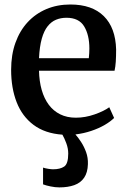

<svg xmlns="http://www.w3.org/2000/svg" viewBox="-20 -589 568 854"><path d="M244 244.5Q225.5 244.5 205 240.2Q184.5 236 171.5 231V156.5Q182 160 195.5 162Q209 164 216 164Q247.5 164 265.5 151.8Q283.5 139.5 283.5 94Q283.5 71 274.8 47.8Q266 24.5 257.5 10Q180 4.5 129.2 -33.5Q78.5 -71.5 54 -134.5Q29.5 -197.5 29.5 -278.5Q29.5 -345.5 48.8 -399Q68 -452.5 103.2 -490.5Q138.5 -528.5 186.8 -548.8Q235 -569 293 -569Q389.5 -569 441.8 -517.2Q494 -465.5 496.5 -369Q496.5 -338 495 -315Q493.5 -292 489.5 -274.5H153.5Q154.5 -227.5 165.5 -189Q176.5 -150.5 197 -123Q217.5 -95.5 247.8 -80.5Q278 -65.5 317.5 -65.5Q359 -65.5 401 -80.2Q443 -95 466 -112L487.5 -64.5Q472.5 -49 446 -33.5Q419.5 -18 386 -6.8Q352.5 4.5 315.5 9Q327 21.5 340.2 41.8Q353.5 62 362.8 87.2Q372 112.5 371 141Q370 178.5 354.2 201.5Q338.5 224.5 310.2 234.5Q282 244.5 244 244.5ZM153.5 -330H375Q376 -339.5 376.8 -351.5Q377.5 -363.5 377.5 -373Q377.5 -433.5 354.2 -471.8Q331 -510 275.5 -510Q250.5 -510 229.2 -501.2Q208 -492.5 191.8 -472Q175.5 -451.5 165.8 -416.8Q156 -382 153.5 -330Z"/></svg>

Font: Merriweather 20pt SemiBold
Style: Regular
Weight: 600
Version: Version 2.100